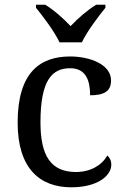

<svg xmlns="http://www.w3.org/2000/svg" viewBox="-20 -786 532 816"><path d="M233 -606H328C349 -651 397 -715 428 -753V-766H389C351 -743 310 -707 280 -675C250 -707 210 -743 172 -766H133V-753C164 -715 212 -651 233 -606ZM283 10C396 10 453 -40 453 -86C453 -104 446 -117 436 -125C413 -84 365 -55 303 -55C196 -55 152 -124 152 -266C152 -445 201 -496 278 -496C345 -496 363 -444 363 -381C422 -381 452 -398 452 -444C452 -513 361 -546 278 -546C151 -546 55 -479 55 -265C55 -69 150 10 283 10Z"/></svg>

Font: Noto Nastaliq Urdu
Style: Regular
Weight: 400
Designer: Monotype Design Team (Patrick Giasson: type design, Kamal Mansour: OpenType code, Glenda Bellarosa). Updated by Simon Co
Foundry: Monotype Imaging Inc., Simon Cozens
Version: Version 3.009